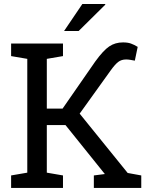

<svg xmlns="http://www.w3.org/2000/svg" viewBox="-20 -925 749 945"><path d="M34.7 0V-61.5L114.3 -75.2V-635.3L34.7 -648.9V-710.9H290V-648.9L210.4 -635.3V-390.6H288.1L448.7 -622.1Q488.3 -676.8 517.6 -696.5Q546.9 -716.3 585.4 -716.3Q608.4 -716.3 624.3 -710.7Q640.1 -705.1 657.7 -694.3L643.6 -626.5Q630.4 -628.9 620.4 -630.6Q610.4 -632.3 600.6 -632.3Q577.6 -632.3 561.8 -620.1Q545.9 -607.9 524.9 -578.6L372.1 -365.7L608.4 -73.7L675.3 -61.5V0H441.9V-61.5L496.1 -68.4L494.1 -70.8L302.2 -309.6H210.4V-75.2L290 -61.5V0ZM295.4 -772.5 385.3 -905.3H497.6L498.5 -902.3L367.2 -772.5H299.8Z"/></svg>

Font: Roboto Slab LO
Style: Regular
Weight: 400
Designer: Google
Version: Version 2.000